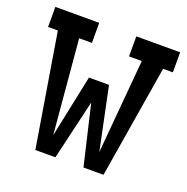

<svg xmlns="http://www.w3.org/2000/svg" viewBox="-101 -625 702 720"><g transform="rotate(20 250.0 -265.0)"><path d="M114 0 40 -450H1V-530H176V-450H125L158 -75L210 -324H290L342 -75L375 -450H324V-530H499V-450H460L386 0H306L250 -239L194 0Z"/></g></svg>

Font: Iosevka Slab Medium
Style: Regular
Weight: 500
Monospace: yes
Designer: Belleve Invis
Foundry: Belleve Invis
Version: Version 11.1.1; ttfautohint (v1.8.3)